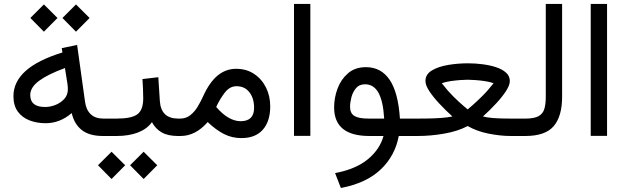

<svg xmlns="http://www.w3.org/2000/svg" viewBox="-20 -687 3159 970"><path d="M295.4 -596.2 363.8 -664.6 432.6 -596.2 363.8 -526.9ZM133.3 -596.2 201.7 -664.6 270.5 -596.2 201.7 -526.9ZM47.9 -201.2Q47.9 -272.9 108.9 -328.1Q169.9 -383.3 295.4 -421.9L292 -443.8L369.6 -460L409.7 -172.4Q415 -132.3 438.2 -110.1Q461.4 -87.9 501.5 -87.9H516.6V0H499.5Q431.6 0 393.3 -30Q355 -60.1 342.3 -115.7Q282.7 -64.5 210.4 -64.5Q166 -64.5 128.9 -78.9Q91.8 -93.3 69.8 -123.5Q47.9 -153.8 47.9 -201.2ZM308.1 -343.3Q221.7 -311.5 177.2 -278.6Q132.8 -245.6 132.8 -207Q132.8 -146.5 207.5 -146.5Q234.9 -146.5 261.2 -157.2Q287.6 -168 305.2 -187.7Q322.8 -207.5 322.8 -235.4Q322.8 -250 320.8 -263.2Z M891.1 0H879.4Q828.6 0 797.4 -17.8Q766.1 -35.6 747.6 -69.8Q722.7 -35.2 677 -17.6Q631.3 0 569.8 0H497.1V-87.9H570.8Q643.6 -87.9 673.3 -109.1Q703.1 -130.4 703.6 -189Q703.6 -212.9 702.4 -238.8Q701.2 -264.6 699.7 -287.6L779.8 -296.9L787.6 -176.3Q793.5 -87.9 880.4 -87.9H891.1ZM637.2 147.9 705.6 79.6 774.4 147.9 705.6 217.3ZM475.1 147.9 543.5 79.6 612.3 147.9 543.5 217.3Z M1029.3 -70.3Q967.8 0 892.6 0H871.6V-87.9H890.1Q919.9 -87.9 941.4 -105Q962.9 -122.1 978.5 -147.9Q994.1 -173.8 1006.3 -200.7Q1038.6 -272 1079.8 -305.7Q1121.1 -339.4 1172.9 -339.4Q1225.1 -339.4 1263.9 -313.5Q1302.7 -287.6 1324 -244.6Q1345.2 -201.7 1345.2 -149.9Q1345.2 -73.7 1307.6 -31.5Q1270 10.7 1199.7 10.7Q1152.3 10.7 1111.8 -9.8Q1071.3 -30.3 1029.3 -70.3ZM1072.3 -146.5Q1104.5 -109.4 1135.3 -92Q1166 -74.7 1195.8 -74.7Q1263.7 -74.7 1263.7 -142.6Q1263.7 -190.4 1240 -220.9Q1216.3 -251.5 1174.8 -251.5Q1140.6 -251.5 1115.5 -218.8Q1090.3 -186 1072.3 -146.5Z M1465.3 -667H1547.9V-0.5H1465.3Z M1828.6 -347.7Q1905.3 -347.7 1948.5 -283.9Q1991.7 -220.2 2000.5 -87.9H2057.6V0H1994.6Q1976.1 100.1 1903.3 169.2Q1830.6 238.3 1702.1 262.7L1672.9 187.5Q1778.3 167.5 1838.9 117.2Q1899.4 66.9 1917.5 0H1845.7Q1668 0 1668 -144.5Q1668 -192.9 1685.3 -239.5Q1702.6 -286.1 1738.3 -316.9Q1773.9 -347.7 1828.6 -347.7ZM1920.9 -87.9Q1915.5 -177.2 1891.6 -219.2Q1867.7 -261.2 1824.2 -261.2Q1794.9 -261.2 1778.3 -241.2Q1761.7 -221.2 1755.1 -194.6Q1748.5 -168 1748.5 -147Q1748.5 -115.2 1770 -101.6Q1791.5 -87.9 1840.8 -87.9Z M2419.9 -98.6Q2440.4 -93.3 2466.6 -91.1Q2492.7 -88.9 2517.3 -88.4Q2542 -87.9 2558.1 -87.9H2580.6V0H2558.1Q2509.3 0 2449.2 -11.7Q2389.2 -23.4 2342.8 -50.3Q2294.4 -24.4 2225.8 -12.2Q2157.2 0 2090.3 0H2038.1V-87.9H2091.8Q2115.7 -87.9 2147.5 -88.4Q2179.2 -88.9 2210.9 -91.3Q2242.7 -93.8 2265.6 -98.6Q2230.5 -130.4 2199.5 -163.6Q2168.5 -196.8 2148.9 -226.6Q2129.4 -256.3 2129.4 -277.8Q2129.4 -311.5 2161.9 -331.1Q2194.3 -350.6 2243.9 -358.9Q2293.5 -367.2 2344.2 -367.2Q2379.9 -367.2 2417 -362.5Q2454.1 -357.9 2485.6 -347.7Q2517.1 -337.4 2536.4 -320.1Q2555.7 -302.7 2555.7 -277.8Q2555.7 -256.8 2536.6 -227.3Q2517.6 -197.8 2486.8 -164.6Q2456.1 -131.3 2419.9 -98.6ZM2342.8 -284.2Q2328.1 -284.2 2304.4 -282.5Q2280.8 -280.8 2255.6 -277.1Q2230.5 -273.4 2211.9 -266.6Q2239.3 -230.5 2269.5 -200.4Q2299.8 -170.4 2321.3 -152.3Q2342.8 -134.3 2342.8 -134.3Q2342.8 -134.3 2363.8 -152.3Q2384.8 -170.4 2415.3 -200.4Q2445.8 -230.5 2473.6 -266.6Q2455.1 -273.4 2430.2 -277.1Q2405.3 -280.8 2381.6 -282.5Q2357.9 -284.2 2342.8 -284.2ZM2570 0V-87.9H2614.7V0Z M2595.2 0V-87.9H2634.8Q2678.7 -87.9 2700.7 -100.1Q2722.7 -112.3 2730 -136.5Q2737.3 -160.6 2737.3 -196.8V-667H2819.8V-197.3Q2819.8 -100.1 2777.6 -50Q2735.4 0 2634.3 0Z M2964.4 -667H3046.9V-0.5H2964.4Z"/></svg>

Font: Vazir UI
Style: Regular-UI
Weight: 400
Designer: Saber Rastikerdar
Foundry: Saber Rastikerdar
Version: Version 30.1.0